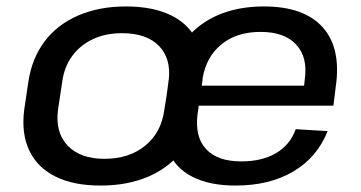

<svg xmlns="http://www.w3.org/2000/svg" viewBox="-20 -568 1120 596"><path d="M292 8Q208 8 152 -20Q96 -48 71 -100.5Q46 -153 55 -226L68 -314Q79 -387 118.5 -439.5Q158 -492 223 -520Q288 -548 371 -548Q455 -548 512 -520Q552 -500 576 -467Q609 -500 654 -520Q717 -548 799 -548Q924 -548 982 -483Q1040 -418 1022 -297L1015 -240H597L595 -226Q594 -219 593 -212Q585 -142 620 -105Q655 -67 729 -67Q794 -67 837.5 -93Q881 -119 898 -167L997 -161Q965 -80 891 -36Q817 8 711 8Q631 8 578 -19Q540 -38 518 -70Q485 -39 441 -20Q376 8 292 8ZM304 -75Q381 -75 431 -116Q481 -157 490 -227L497 -270L503 -315Q503 -318 504 -321Q511 -386 474 -425Q435 -465 359 -465Q308 -465 268.5 -446.5Q229 -428 204 -394Q179 -360 173 -313L160 -227Q151 -157 190 -116Q229 -75 304 -75ZM609 -326Q609 -320 608 -314L606 -302H924L926 -321Q936 -390 899.5 -429.5Q863 -469 789 -469Q713 -469 666 -429Q621 -392 609 -326Z"/></svg>

Font: Pathway Extreme 8pt Thin 12pt Medium
Style: Italic
Weight: 500
Italic angle: -8°
Version: Version 1.001;gftools[0.9.26]